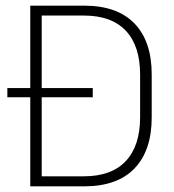

<svg xmlns="http://www.w3.org/2000/svg" viewBox="-20 -659 616 679"><path d="M6 -315V-347.5H308V-315ZM112.5 0V-35.5H276.5Q374.5 -35.5 425 -89.5Q475.5 -143.5 475.5 -244.5V-395Q475.5 -496.5 425 -550.2Q374.5 -604 276.5 -604H111.5V-639H277.5Q394.5 -639 455.5 -576Q516.5 -513 516.5 -395.5V-244Q516.5 -126.5 455.5 -63.2Q394.5 0 277.5 0ZM87 0V-639H127.5V0Z"/></svg>

Font: Anek Gujarati Medium ExtraLight
Style: Regular
Weight: 250
Version: Version 1.003